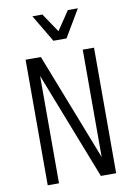

<svg xmlns="http://www.w3.org/2000/svg" viewBox="-99 -977 727 1039"><g transform="rotate(-10 265.0 -457.5)"><path d="M77 0V-690H161L391 -100V-690H453V0H369L139 -590V0ZM404 -915 315 -765H243L154 -915H209L279 -811L349 -915Z"/></g></svg>

Font: Radio Canada Condensed Light
Style: Regular
Weight: 300
Width: 3
Designer: Charles Daoud, Etienne Aubert Bonn, Alexandre Saumier Demers, Jacques Le Bailly
Foundry: Radio-Canada
Version: Version 2.104; ttfautohint (v1.8.4.7-5d5b);gftools[0.9.28.de